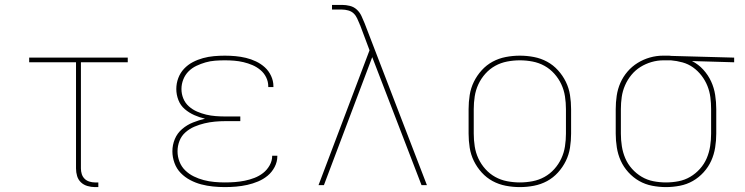

<svg xmlns="http://www.w3.org/2000/svg" viewBox="-20 -755 3040 783"><path d="M381 8H367Q352 8 336.5 3.5Q321 -1 310 -11.5Q299 -22 294.5 -37Q290 -52 290 -68V-501H99V-520H501V-501H310V-68Q310 -56 313.5 -45Q317 -34 325 -26Q333 -18 344.5 -14.5Q356 -11 367 -11H381Z M897 8Q873 8 848.5 5.5Q824 3 801 -3Q778 -9 756 -20.5Q734 -32 717 -49.5Q700 -67 691.5 -90.5Q683 -114 683 -138Q683 -164 693 -188Q703 -212 723 -229Q743 -246 767 -255.5Q791 -265 816 -271Q794 -276 772.5 -285.5Q751 -295 733.5 -310Q716 -325 707.5 -347Q699 -369 699 -392Q699 -415 707 -436.5Q715 -458 730.5 -474.5Q746 -491 766 -501.5Q786 -512 808 -518Q830 -524 852.5 -526Q875 -528 897 -528Q919 -528 940.5 -526Q962 -524 983 -519Q1004 -514 1024 -504.5Q1044 -495 1060 -480.5Q1076 -466 1085.5 -445.5Q1095 -425 1095 -404V-400H1074V-403Q1074 -422 1065.5 -439.5Q1057 -457 1042 -469.5Q1027 -482 1009.5 -489.5Q992 -497 973 -501.5Q954 -506 935 -507.5Q916 -509 897 -509Q877 -509 857 -507.5Q837 -506 818 -500.5Q799 -495 781 -486.5Q763 -478 749 -464Q735 -450 727.5 -431Q720 -412 720 -392Q720 -372 727.5 -353.5Q735 -335 750 -321.5Q765 -308 783.5 -300Q802 -292 821 -287.5Q840 -283 860 -281.5Q880 -280 900 -280H960V-261H900Q878 -261 856.5 -259Q835 -257 814 -252Q793 -247 773 -238.5Q753 -230 736.5 -215.5Q720 -201 712 -180.5Q704 -160 704 -138Q704 -116 712 -95.5Q720 -75 735.5 -60Q751 -45 770.5 -35.5Q790 -26 811 -20.5Q832 -15 854 -13Q876 -11 897 -11Q918 -11 938 -12.5Q958 -14 978 -18Q998 -22 1017.5 -29.5Q1037 -37 1053 -49.5Q1069 -62 1079.5 -80.5Q1090 -99 1090 -119V-120H1111V-118Q1111 -95 1100 -74Q1089 -53 1071.5 -38.5Q1054 -24 1032.5 -15Q1011 -6 988.5 -1Q966 4 943 6Q920 8 897 8Z M1279 0 1487 -550 1448 -654Q1448 -654 1447 -654V-656Q1442 -668 1436.5 -680Q1431 -692 1422 -700.5Q1413 -709 1400 -712.5Q1387 -716 1375 -716H1334V-735H1375Q1391 -735 1407 -731Q1423 -727 1435 -716Q1447 -705 1454 -690Q1461 -675 1467 -660L1721 0H1699L1498 -522L1301 0Z M2100 8Q2071 8 2042.5 2.5Q2014 -3 1989 -16.5Q1964 -30 1944.5 -51.5Q1925 -73 1912.5 -98.5Q1900 -124 1895.5 -152.5Q1891 -181 1891 -210V-310Q1891 -339 1895.5 -367.5Q1900 -396 1912.5 -421.5Q1925 -447 1944.5 -468.5Q1964 -490 1989 -503.5Q2014 -517 2042.5 -522.5Q2071 -528 2100 -528Q2129 -528 2157.5 -522.5Q2186 -517 2211 -503.5Q2236 -490 2255.5 -468.5Q2275 -447 2287.5 -421.5Q2300 -396 2304.5 -367.5Q2309 -339 2309 -310V-210Q2309 -181 2304.5 -152.5Q2300 -124 2287.5 -98.5Q2275 -73 2255.5 -51.5Q2236 -30 2211 -16.5Q2186 -3 2157.5 2.5Q2129 8 2100 8ZM2100 -11Q2126 -11 2152 -16Q2178 -21 2200.5 -33.5Q2223 -46 2240.5 -65.5Q2258 -85 2269 -108.5Q2280 -132 2284 -158Q2288 -184 2288 -210V-310Q2288 -336 2284 -362Q2280 -388 2269 -411.5Q2258 -435 2240.5 -454.5Q2223 -474 2200.5 -486.5Q2178 -499 2152 -504Q2126 -509 2100 -509Q2074 -509 2048 -504Q2022 -499 1999.5 -486.5Q1977 -474 1959.5 -454.5Q1942 -435 1931 -411.5Q1920 -388 1916 -362Q1912 -336 1912 -310V-210Q1912 -184 1916 -158Q1920 -132 1931 -108.5Q1942 -85 1959.5 -65.5Q1977 -46 1999.5 -33.5Q2022 -21 2048 -16Q2074 -11 2100 -11Z M2696 8Q2668 8 2639.5 2.5Q2611 -3 2586.5 -17Q2562 -31 2542.5 -52.5Q2523 -74 2511.5 -99.5Q2500 -125 2495.5 -153.5Q2491 -182 2491 -210V-310Q2491 -337 2495 -364.5Q2499 -392 2510 -417Q2521 -442 2539 -463Q2557 -484 2580.5 -498.5Q2604 -513 2630.5 -520.5Q2657 -528 2684 -528H2700Q2705 -528 2709 -528Q2713 -528 2718 -527L2974 -520V-501L2802 -506Q2828 -493 2848 -471Q2868 -449 2880 -423Q2892 -397 2896.5 -368Q2901 -339 2901 -310V-210Q2901 -182 2896.5 -153.5Q2892 -125 2880.5 -99.5Q2869 -74 2849.5 -52.5Q2830 -31 2805.5 -17Q2781 -3 2752.5 2.5Q2724 8 2696 8ZM2696 -11Q2722 -11 2747.5 -16Q2773 -21 2795 -34Q2817 -47 2834.5 -66.5Q2852 -86 2862 -109.5Q2872 -133 2876 -158.5Q2880 -184 2880 -210V-310Q2880 -334 2877 -358Q2874 -382 2865 -404.5Q2856 -427 2841 -446.5Q2826 -466 2806.5 -480Q2787 -494 2763.5 -500.5Q2740 -507 2716 -509H2686Q2661 -509 2637 -502Q2613 -495 2592 -482Q2571 -469 2555 -449.5Q2539 -430 2529 -407Q2519 -384 2515.5 -359.5Q2512 -335 2512 -310V-210Q2512 -184 2516 -158.5Q2520 -133 2530 -109.5Q2540 -86 2557.5 -66.5Q2575 -47 2597 -34Q2619 -21 2644.5 -16Q2670 -11 2696 -11Z"/></svg>

Font: Iosevka Aile Thin
Style: Regular
Weight: 100
Designer: Belleve Invis
Foundry: Belleve Invis
Version: Version 31.1.0; ttfautohint (v1.8.4)